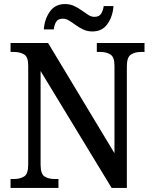

<svg xmlns="http://www.w3.org/2000/svg" viewBox="-20 -926 754 946"><path d="M32 0V-44H48Q79 -44 99 -56.5Q119 -69 119 -115V-603Q119 -646 98.5 -658Q78 -670 50 -670H32V-714H217L544 -171V-603Q544 -645 524 -657.5Q504 -670 475 -670H457V-714H692V-670H674Q645 -670 625 -657Q605 -644 605 -599V0H530L180 -576V-115Q180 -69 199.5 -56.5Q219 -44 249 -44H268V0ZM435 -771Q411 -771 390.5 -780.5Q370 -790 353 -802.5Q336 -815 320.5 -824.5Q305 -834 290 -834Q265 -834 256 -817.5Q247 -801 245 -781H196Q199 -830 225 -868Q251 -906 301 -906Q325 -906 345.5 -896.5Q366 -887 383 -874.5Q400 -862 415 -852.5Q430 -843 445 -843Q469 -843 478.5 -859Q488 -875 491 -896H539Q536 -846 510 -808.5Q484 -771 435 -771Z"/></svg>

Font: Noto Serif Sinhala SemiCondensed Medium
Style: Regular
Weight: 500
Width: 4
Designer: Jelle Bosma - Monotype Design Team
Foundry: Monotype Imaging Inc.
Version: Version 2.007; ttfautohint (v1.8.4.7-5d5b)